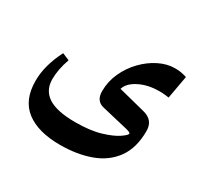

<svg xmlns="http://www.w3.org/2000/svg" viewBox="-113 -419 796 770"><g transform="rotate(30 284.5 -34.5)"><path d="M246.1 214.2Q325.6 214.2 387.4 191.4Q449.2 168.7 484.4 119.7Q519.6 70.8 519.6 -7.3Q519.6 -57.9 468.6 -70.4L344.7 -101.9Q353.5 -131.6 393.1 -151.6Q432.7 -171.6 484.4 -171.6Q492.5 -171.6 498.7 -171.3Q505 -170.9 511.9 -170.2L529.2 -168L548.2 -273.9Q531.4 -279.1 520.2 -280.9Q509 -282.7 493.2 -282.7Q456.9 -282.7 420.1 -264.4Q383.2 -246.1 352.8 -214.5Q322.3 -183 303.8 -142.5Q285.3 -101.9 285.3 -57.2Q285.3 -11.7 323.8 -2.9L444.8 25.7Q465.7 30.8 465.3 36.7Q465 43.3 441.1 59.8Q417.3 76.3 370.4 90.6Q323.4 104.9 253.8 104.9Q169.1 104.9 128.7 78.8Q88.4 52.8 88.4 0.7Q88.4 -44.7 107.1 -96.8L74.1 -110.7Q33.4 -31.5 33.4 40Q33.4 128.7 88.9 171.4Q144.5 214.2 246.1 214.2Z"/></g></svg>

Font: Parastoo
Style: Regular
Weight: 400
Foundry: Saber Rastikerdar (saber.rastikerdar@gmail.com)
Version: Version 3.000